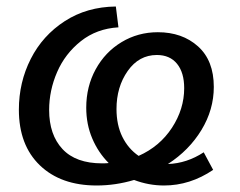

<svg xmlns="http://www.w3.org/2000/svg" viewBox="-20 -560 739 590"><path d="M606 -92 635 -38Q564 10 484 10Q437 10 392 -7Q335 10 277 10Q167 10 102.5 -52Q38 -114 38 -223Q38 -307 74.5 -379Q111 -451 179 -495Q247 -539 336 -540L344 -476Q277 -472 228.5 -433.5Q180 -395 155.5 -338.5Q131 -282 131 -222Q131 -146 172 -102Q213 -58 294 -58Q307 -58 314 -59Q282 -91 263.5 -134.5Q245 -178 245 -229Q245 -294 274 -347Q303 -400 353.5 -430.5Q404 -461 465 -461Q540 -461 588.5 -417.5Q637 -374 637 -293Q637 -223 599 -160.5Q561 -98 496 -56Q554 -58 606 -92ZM406 -81Q471 -110 508.5 -167.5Q546 -225 546 -289Q546 -337 524 -364Q502 -391 462 -391Q407 -391 372.5 -342Q338 -293 338 -225Q338 -176 356 -139.5Q374 -103 406 -81Z"/></svg>

Font: Bitter Pro Medium
Style: Italic
Weight: 500
Italic angle: -9°
Designer: Sol Matas, and Bitter project Authors
Foundry: Sol Matas
Version: Version 1.010